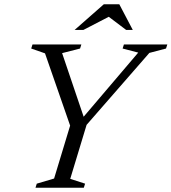

<svg xmlns="http://www.w3.org/2000/svg" viewBox="-20 -878 802 898"><path d="M626.5 -632 553.5 -651 559.5 -670H762.5L756.5 -651L678.5 -630.5L385 -294L308.5 -41.5L378 -19L372 0H146L152 -19L233 -43L308 -290.5L190.5 -628.5L126 -651L132 -670H360.5L354.5 -651L270.5 -629.5L378 -312L355 -313ZM329 -738 465.5 -858H538L601 -738H570L484 -803H495.5L370 -738Z"/></svg>

Font: Newsreader 16pt
Style: Italic
Weight: 400
Italic angle: -17°
Designer: Hugues Gentile
Foundry: Production Type
Version: Version 1.003